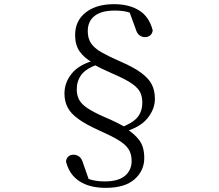

<svg xmlns="http://www.w3.org/2000/svg" viewBox="-20 -773 1040 913"><path d="M482.8 120.3Q405.2 120.3 356.9 88.3Q308.7 56.3 293.8 -5.3Q295.8 -21.5 305.8 -29.4Q315.8 -37.4 329.3 -37.4Q343.9 -37.4 356.3 -28.6Q368.8 -19.8 375.6 4.4L407.1 94.4L368.3 61.6Q390.4 75.5 416.8 82.6Q443.2 89.6 478.9 89.6Q542.1 89.6 574 63.2Q605.9 36.8 605.9 -7.8Q605.9 -42.2 590.3 -65.2Q574.7 -88.3 540 -108.6Q505.4 -129 448.1 -154.4Q387.2 -182 351.7 -207.8Q316.2 -233.5 301.4 -262.6Q286.5 -291.7 286.5 -328.2Q286.5 -381.4 322.4 -424.7Q358.2 -468.1 437.8 -488.6L439.1 -495.1L449 -468.5Q388.7 -447.2 366.9 -417.5Q345 -387.9 345 -348.5Q345 -321.7 355.2 -300.7Q365.4 -279.7 394.6 -259.6Q423.8 -239.6 480 -215.1Q512.9 -201.1 537.1 -188.9Q561.3 -176.7 582.4 -164.5V-159.6Q618.5 -137.6 642.2 -106.4Q666 -75.2 666 -21.5Q666 38.7 619.8 79.5Q573.6 120.3 482.8 120.3ZM522.7 -753.2Q593.8 -753.2 641.8 -723.3Q689.7 -693.4 706.2 -628.4Q703.9 -612.3 693.6 -604.3Q683.2 -596.4 669.5 -596.4Q655.9 -596.4 643.6 -604.8Q631.2 -613.2 624.2 -638.1L591.7 -726.7L634.1 -694.9Q611 -709.6 586.2 -716.2Q561.5 -722.7 525 -722.7Q462.7 -722.7 430 -697.4Q397.3 -672.2 397.3 -624.6Q397.3 -590.6 412.9 -567.2Q428.5 -543.9 462.7 -524.3Q497 -504.7 551.7 -480.9Q616.2 -453.1 652 -426.3Q687.7 -399.6 702.2 -370.6Q716.6 -341.5 716.6 -303Q716.6 -253.9 680.8 -209.9Q645 -165.9 564.3 -144.2L563 -139.6L552.7 -165.9Q609.4 -186.7 633.1 -214.5Q656.7 -242.4 656.7 -285.8Q656.7 -311.2 647.7 -331.9Q638.7 -352.6 609.7 -373.7Q580.7 -394.7 519.7 -421Q489.6 -434 466.5 -445.2Q443.3 -456.4 420.8 -469.2V-474.8Q380.2 -497.9 358.7 -528.4Q337.2 -558.9 337.2 -606Q337.2 -673.9 387.3 -713.5Q437.4 -753.2 522.7 -753.2Z"/></svg>

Font: Source Han Serif JP VF
Style: Regular
Weight: 250
Designer: Ryoko NISHIZUKA 西塚涼子 (kana & ideographs); Frank Grießhammer (Latin, Greek & Cyrillic); Wenlong ZHANG 张文龙 (bopomofo); San
Foundry: Adobe
Version: Version 2.001;hotconv 1.1.0;makeotfexe 2.6.0